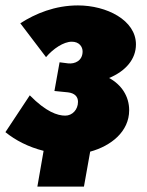

<svg xmlns="http://www.w3.org/2000/svg" viewBox="-43 -553 542 709"><path d="M95 136H267L290 7C367 -14 434 -67 434 -146C434 -197 406 -240 360 -265C422 -291 459 -335 459 -389C459 -479 350 -533 245 -533C160 -533 88 -503 32 -467L127 -342C153 -373 192 -399 222 -399C250 -399 262 -380 262 -363C262 -329 234 -316 208 -319L177 -323L158 -217L208 -212C233 -209 245 -196 245 -177C245 -148 224 -126 198 -126C169 -126 127 -140 67 -201L-23 -65C14 -35 62 -10 118 4Z"/></svg>

Font: Fixel Text 20240404 Black
Style: Italic
Weight: 900
Width: 4
Italic angle: -10°
Designer: AlfaBravo + MacPaw
Foundry: Kyrylo Tkachov, Marchela Mozhyna, Serhii Makarenko, Maria Weinstein, Zakhar Kryvoshyya
Version: Version 1.211;Glyphs 3.2 (3225)